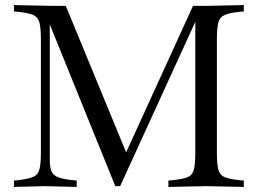

<svg xmlns="http://www.w3.org/2000/svg" viewBox="-20 -733 1020 756"><path d="M35 3V-22L55 -24Q94 -29 112 -37Q130 -45 135.5 -67Q141 -89 141 -133V-577Q141 -622 135.5 -643.5Q130 -665 112 -673.5Q94 -682 55 -686L35 -688V-713L183 -710H239L490 -101H462L740 -710H800L940 -713V-688L920 -686Q882 -682 863.5 -673.5Q845 -665 839.5 -643.5Q834 -622 834 -577V-133Q834 -88 839.5 -66Q845 -44 863.5 -36Q882 -28 920 -24L940 -22V3L792 0L643 3V-22L663 -24Q702 -28 720 -36Q738 -44 743.5 -66Q749 -88 749 -133V-684L765 -682L453 0H434L159 -679L176 -681V-105Q176 -75 182.5 -59Q189 -43 208 -35.5Q227 -28 262 -24L282 -22V3L155 0Z"/></svg>

Font: Baskervville SC
Style: Regular
Weight: 400
Designer: Alexis Faudot, Rémi Forte, Morgane Pierson, Rafael Ribas, Tanguy Vanlaeys, Rosalie Wagner, Thomas Huot-Marchand
Foundry: ANRT
Version: Version 1.100